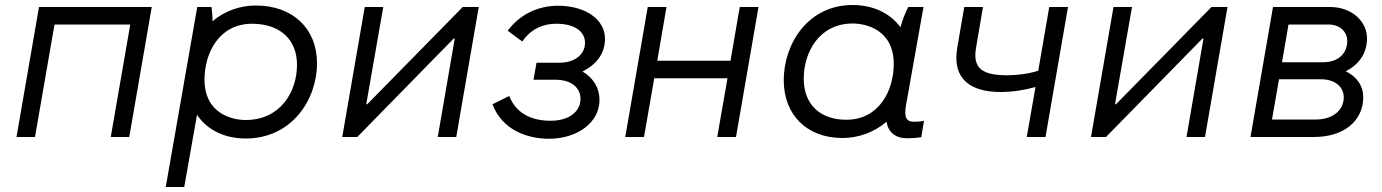

<svg xmlns="http://www.w3.org/2000/svg" viewBox="-20 -548 5528 768"><path d="M46 0H120L198 -450H501L423 0H497L587 -520H136Z M643 200H717L768 -89C807 -30 876 6 963 6C1146 6 1248 -148 1248 -295C1248 -432 1153 -526 1003 -526C942 -526 879 -505 830 -463C830 -485 828 -508 826 -520H769ZM962 -68C912 -68 798 -91 798 -230C798 -334 855 -453 988 -453C1099 -453 1168 -391 1168 -289C1168 -181 1102 -68 962 -68Z M1349 0H1409L1795 -394H1799L1731 0H1805L1895 -520H1831L1449 -131H1445L1513 -520H1439Z M2176 7C2288 7 2378 -57 2378 -148C2378 -196 2354 -236 2310 -262C2366 -290 2400 -334 2400 -393C2400 -470 2322 -525 2212 -525C2128 -525 2056 -487 2011 -425L2069 -382C2100 -427 2145 -453 2206 -453C2280 -453 2320 -421 2320 -377C2320 -327 2275 -297 2217 -297H2126L2114 -229H2202C2269 -229 2302 -194 2302 -153C2302 -100 2254 -65 2183 -65C2094 -65 2041 -103 2017 -164L1950 -131C1987 -31 2085 7 2176 7Z M2939 -520 2902 -305H2609L2646 -520H2571L2481 0H2556L2597 -235H2890L2849 0H2924L3014 -520Z M3609 5C3629 5 3645 4 3665 1L3676 -65C3663 -62 3650 -61 3636 -61C3604 -61 3596 -80 3604 -127L3674 -520H3613C3600 -495 3589 -466 3582 -439C3541 -494 3475 -528 3390 -528C3213 -528 3115 -374 3115 -227C3115 -90 3206 4 3350 4C3412 4 3476 -18 3526 -61C3533 -19 3561 5 3609 5ZM3391 -454C3441 -454 3555 -431 3555 -292C3555 -188 3498 -69 3365 -69C3260 -69 3195 -131 3195 -233C3195 -341 3258 -454 3391 -454Z M3982 -180C4028 -180 4076 -187 4122 -200L4087 0H4162L4252 -520H4177L4133 -265C4095 -253 4051 -247 4009 -247C3911 -247 3870 -273 3884 -356L3912 -520H3837L3809 -357C3787 -229 3866 -180 3982 -180Z M4344 0H4404L4790 -394H4794L4726 0H4800L4890 -520H4826L4444 -131H4440L4508 -520H4434Z M4982 0H5236C5354 0 5433 -63 5433 -160C5433 -204 5408 -241 5363 -263C5417 -290 5448 -336 5448 -395C5448 -461 5389 -520 5300 -520H5072ZM5068 -70 5096 -231H5263C5323 -231 5355 -198 5355 -159C5355 -102 5304 -70 5245 -70ZM5108 -299 5134 -450H5293C5342 -450 5369 -419 5369 -384C5369 -338 5337 -299 5272 -299Z"/></svg>

Font: Fixel Display 20240404
Style: Italic
Weight: 400
Italic angle: -10°
Designer: AlfaBravo + MacPaw
Foundry: Kyrylo Tkachov, Marchela Mozhyna, Serhii Makarenko, Maria Weinstein, Zakhar Kryvoshyya
Version: Version 1.211;Glyphs 3.2 (3225)